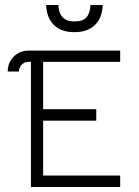

<svg xmlns="http://www.w3.org/2000/svg" viewBox="-20 -750 558 770"><path d="M278 -664Q312 -664 326.5 -680Q341 -696 343 -730H392Q390 -678 360.5 -649.5Q331 -621 278 -621Q225 -621 196 -650Q167 -679 165 -730H214Q217 -664 278 -664ZM94 -502Q78 -502 67 -490.5Q56 -479 56 -463H11Q11 -499 35 -523Q59 -547 94 -547H462V-502H153V-312H366V-266H153V-46H462V0H104V-502Z"/></svg>

Font: Bhavuka
Style: Regular
Weight: 400
Version: 2.94.0; ttfautohint (v1.2) -l 7 -r 28 -G 50 -x 13 -D deva -f